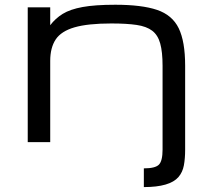

<svg xmlns="http://www.w3.org/2000/svg" viewBox="-20 -593 886 801"><path d="M580.1 187.5V109.4Q627.4 109.4 642.8 94Q658.2 78.6 658.2 31.2V-318.8Q658.2 -376.5 648.4 -411.6Q638.7 -446.8 615 -464.8Q591.3 -482.9 549.8 -489Q508.3 -495.1 444.3 -495.1Q346.7 -495.1 291 -479Q235.4 -462.9 212.4 -428.5Q189.5 -394 189.5 -338.9V0H95.7V-562.5H189.5V-487.8Q210.9 -516.1 241.7 -535.2Q272.5 -554.2 324.5 -563.7Q376.5 -573.2 460.9 -573.2Q571.3 -573.2 635 -551.8Q698.7 -530.3 725.6 -475.1Q752.4 -419.9 752.4 -318.8V31.2Q752.4 68.4 747.1 96.9Q741.7 125.5 724.6 145.5Q688.5 187.5 580.1 187.5Z"/></svg>

Font: Michroma
Style: Regular
Weight: 400
Designer: Vernon Adams
Foundry: Vernon Adams
Version: Version 1.100; ttfautohint (v1.8.4.7-5d5b);gftools[0.9.29]